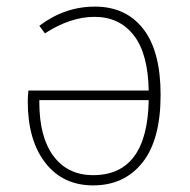

<svg xmlns="http://www.w3.org/2000/svg" viewBox="-20 -551 575 581"><path d="M267 -531Q361 -531 413.5 -463.5Q466 -396 466 -264Q466 -128 411 -59Q356 10 262 10Q170 10 117 -58.5Q64 -127 64 -244Q64 -259 66 -277H430Q428 -389 384.5 -444.5Q341 -500 266 -500Q193 -500 116 -450L99 -473Q176 -531 267 -531ZM262 -21Q426 -21 430 -248H99V-242Q99 -136 142 -78.5Q185 -21 262 -21Z"/></svg>

Font: Fira Sans UltraLight
Style: Regular
Weight: 200
Designer: Carrois Corporate & Edenspiekermann AG
Foundry: Carrois Corporate GbR & Edenspiekermann AG
Version: Version 4.106;PS 004.106;hotconv 1.0.70;makeotf.lib2.5.58329